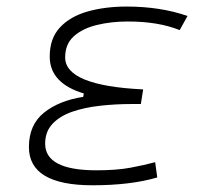

<svg xmlns="http://www.w3.org/2000/svg" viewBox="-20 -547 626 577"><path d="M258.3 9.8Q66.9 9.8 66.9 -105Q66.9 -171.9 112.1 -208.3Q157.2 -244.6 230 -255.9L231.9 -266.1Q129.4 -296.9 129.4 -377Q129.4 -431.6 160.2 -464.6Q190.9 -497.6 243.4 -512.5Q295.9 -527.3 360.8 -527.3Q461.9 -527.3 543.5 -499L520 -456.5Q456.1 -482.4 363.8 -482.4Q314 -482.4 271 -471.9Q228 -461.4 201.9 -438Q175.8 -414.6 175.8 -374.5Q175.8 -289.6 410.2 -278.3L403.3 -234.4H375.5Q327.1 -234.4 280.8 -229.2Q234.4 -224.1 197 -211.2Q159.7 -198.2 137.7 -174.8Q115.7 -151.4 115.7 -115.2Q115.7 -35.2 270 -35.2Q330.6 -35.2 372.1 -43Q413.6 -50.8 446.3 -59.6L452.6 -13.7Q372.6 9.8 258.3 9.8Z"/></svg>

Font: Cascadia Mono ExtraLight
Style: Italic
Weight: 200
Italic angle: -10°
Monospace: yes
Designer: Aaron Bell
Foundry: Saja Typeworks
Version: Version 2404.023; ttfautohint (v1.8.4)